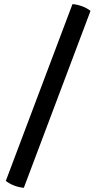

<svg xmlns="http://www.w3.org/2000/svg" viewBox="-20 -730 460 910"><path d="M323.5 -710.5Q344.5 -709 367.8 -700.8Q391 -692.5 409 -678.5L93 160Q71.5 158.5 49 150.2Q26.5 142 7.5 127.5Z"/></svg>

Font: Signika Negative Light
Style: Regular
Weight: 400
Version: Version 2.001